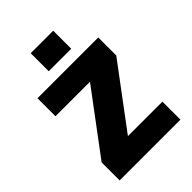

<svg xmlns="http://www.w3.org/2000/svg" viewBox="-270 -1083 1206 1206"><g transform="rotate(-45 333.0 -480.0)"><path d="M233 -800V-960H433V-800ZM298 -162V-160H603V0H63V-160L368 -568V-570H63V-730H603V-570Z"/></g></svg>

Font: Mplus 1p Black
Style: Regular
Weight: 900
Version: Version 1.061